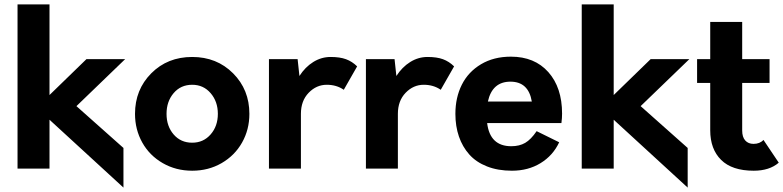

<svg xmlns="http://www.w3.org/2000/svg" viewBox="-20 -770 3577 877"><path d="M551.8 -500 329.1 -285.2 543.9 -94.2V86.9L206.1 -223.1V0H60.1V-750H206.1V-335.9L375 -500Z M596.7 -250Q596.7 -360.4 670.9 -435.1Q745.1 -509.8 857.9 -509.8Q970.2 -509.8 1044.7 -435.1Q1119.1 -360.4 1119.1 -250Q1119.1 -178.2 1085.7 -118.9Q1052.2 -59.6 992.2 -24.9Q932.1 9.8 857.9 9.8Q783.7 9.8 723.4 -24.9Q663.1 -59.6 629.9 -118.9Q596.7 -178.2 596.7 -250ZM857.9 -118.2Q909.2 -118.2 942.1 -156Q975.1 -193.8 975.1 -250Q975.1 -306.2 942.1 -344.5Q909.2 -382.8 857.9 -382.8Q805.7 -382.8 773.2 -344.7Q740.7 -306.6 740.7 -250Q740.7 -193.4 773.2 -155.8Q805.7 -118.2 857.9 -118.2Z M1611.3 -466.8 1550.3 -359.9Q1517.1 -382.8 1472.7 -382.8Q1425.3 -382.8 1389.9 -346.2Q1354.5 -309.6 1354.5 -250V0H1208.5V-500H1339.4L1347.7 -422.9Q1374 -463.9 1410.9 -486.8Q1447.8 -509.8 1490.2 -509.8Q1532.7 -509.8 1560.5 -499.5Q1588.4 -489.3 1611.3 -466.8Z M2054.2 -466.8 1993.2 -359.9Q1960 -382.8 1915.5 -382.8Q1868.2 -382.8 1832.8 -346.2Q1797.4 -309.6 1797.4 -250V0H1651.4V-500H1782.2L1790.5 -422.9Q1816.9 -463.9 1853.8 -486.8Q1890.6 -509.8 1933.1 -509.8Q1975.6 -509.8 2003.4 -499.5Q2031.2 -489.3 2054.2 -466.8Z M2547.4 -251Q2547.4 -230.5 2544.4 -208H2205.1Q2217.8 -102.1 2315.4 -102.1Q2352.5 -102.1 2378.9 -117.4Q2405.3 -132.8 2431.2 -170.9L2534.2 -120.1Q2505.9 -59.6 2449.2 -24.9Q2392.6 9.8 2318.4 9.8Q2254.4 9.8 2204.6 -9.8Q2154.8 -29.3 2123.5 -64.5Q2092.3 -99.6 2076.2 -146.5Q2060.1 -193.4 2060.1 -250Q2060.1 -324.7 2089.6 -383.3Q2119.1 -441.9 2177.2 -476.6Q2235.4 -511.2 2313.5 -511.2Q2421.9 -511.2 2484.6 -440.7Q2547.4 -370.1 2547.4 -251ZM2311.5 -397Q2228.5 -397 2208.5 -306.2H2409.2Q2394 -397 2311.5 -397Z M3128.9 -500 2906.2 -285.2 3121.1 -94.2V86.9L2783.2 -223.1V0H2637.2V-750H2783.2V-335.9L2952.1 -500Z M3467.3 -130.9 3537.1 -26.9Q3494.6 9.8 3422.9 9.8Q3323.7 9.8 3273.9 -39.6Q3224.1 -88.9 3224.1 -174.8V-391.1H3164.1V-500H3224.1V-669.9H3370.1V-500H3495.1V-391.1H3370.1V-173.8Q3370.1 -144 3384 -128.4Q3397.9 -112.8 3421.9 -112.8Q3450.7 -112.8 3467.3 -130.9Z"/></svg>

Font: Orkney
Style: Bold
Weight: 700
Designer: Samuel Oakes and Alfredo Marco Pradil
Foundry: Alfredo Marco Pradil
Version: 1.0